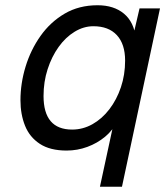

<svg xmlns="http://www.w3.org/2000/svg" viewBox="-20 -562 640 732"><path d="M445 150H361L418 -114L427 -100Q411 -66 381 -41Q351 -16 313 -2Q275 12 234 12Q171 12 132 -13.5Q93 -39 75.5 -82.5Q58 -126 58 -180Q58 -244 77.5 -308Q97 -372 134.5 -425Q172 -478 226.5 -510Q281 -542 352 -542Q414 -542 452.5 -510Q491 -478 498 -416L484 -410L512 -530H590ZM255 -68Q296 -68 332.5 -88.5Q369 -109 397 -145.5Q425 -182 441 -229.5Q457 -277 457 -331Q457 -394 425.5 -428Q394 -462 336 -462Q299 -462 264.5 -441Q230 -420 203.5 -383Q177 -346 161.5 -298Q146 -250 146 -196Q146 -68 255 -68Z"/></svg>

Font: Geist Mono
Style: Italic
Weight: 400
Italic angle: -12°
Monospace: yes
Designer: Basement.studio, Andrés Briganti, Mateo Zaragoza
Foundry: Basement.studio, Vercel, Andrés Briganti, Guido Ferreyra, Mateo Zaragoza
Version: Version 1.500